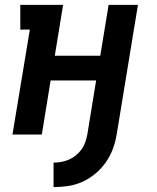

<svg xmlns="http://www.w3.org/2000/svg" viewBox="-20 -550 640 785"><path d="M199 215V115Q215 115 231 112Q247 109 262 102.5Q277 96 290.5 85Q304 74 313.5 60.5Q323 47 328.5 31.5Q334 16 337 0L373 -221H187L151 0H31L102 -429H63V-530H238L204 -322H390L424 -530H544L457 0Q452 30 441.5 58.5Q431 87 413 113Q395 139 370.5 159.5Q346 180 317.5 193Q289 206 259 210.5Q229 215 199 215Z"/></svg>

Font: Iosevka Curly Slab Extended
Style: Bold Italic
Weight: 700
Width: 7
Italic angle: -9°
Monospace: yes
Designer: Belleve Invis
Foundry: Belleve Invis
Version: Version 11.0.0; ttfautohint (v1.8.3)